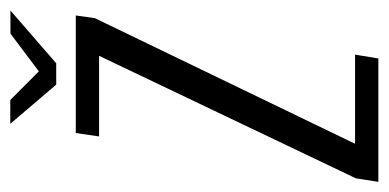

<svg xmlns="http://www.w3.org/2000/svg" viewBox="-231 -547 759 375"><g transform="rotate(-90 148.5 -359.5)"><path d="M-19.2 0 -12.3 -43.9 227 -545.5H69.5L76.2 -591H305.8L300.5 -553.7L55.2 -45.5H229.3L221.8 0ZM170.7 -629.2 94.2 -718.9H140.7L196.6 -663.1L270.3 -718.6H315.4L212.4 -629.2Z"/></g></svg>

Font: Alumni Sans Thin
Style: Italic
Weight: 100
Italic angle: -8°
Designer: Robert E. Leuschke
Foundry: Robert E. Leuschke
Version: Version 1.016